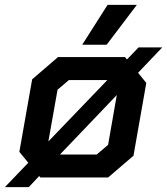

<svg xmlns="http://www.w3.org/2000/svg" viewBox="-50 -734 691 794"><path d="M521 -433 555 -391 502 -90 397 0H117L112 -6L69 40H-30L67 -61L30 -106L83 -406L190 -498H467L475 -488L523 -538H621ZM150 -149 394 -403H235L188 -363ZM433 -341 198 -95H350L397 -135ZM395 -714H516L391 -549H290Z"/></svg>

Font: Chakra Petch SemiBold
Style: Italic
Weight: 600
Italic angle: -10°
Designer: Katatrad Aksorn Co.,Ltd.
Foundry: Cadson Demak Co.,Ltd.
Version: Version 1.000; ttfautohint (v1.6)